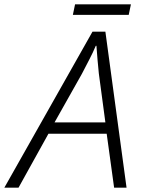

<svg xmlns="http://www.w3.org/2000/svg" viewBox="-74 -860 649 880"><path d="M-54 0H11L148 -247H415L449 0H506L409 -715H350ZM176 -299 301 -521Q318 -554 335 -586.5Q352 -619 365 -650H368Q370 -621 373 -586.5Q376 -552 379 -523L409 -299ZM260 -792 270 -840H526L516 -792Z"/></svg>

Font: Noto Sans UI Light
Style: Italic
Weight: 300
Italic angle: -12°
Designer: Monotype Design Team
Foundry: Monotype Imaging Inc.
Version: Version 1.901